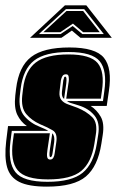

<svg xmlns="http://www.w3.org/2000/svg" viewBox="-31 -683 437 716"><path d="M144 13Q76 13 41 -4.5Q6 -22 -4.5 -59.5Q-15 -97 -8 -156L-1 -213H69Q46 -229 33.5 -255Q21 -281 26 -327L29 -352Q39 -435 85 -470.5Q131 -506 228 -506Q325 -506 356.5 -467.5Q388 -429 375 -343L367 -288H307Q330 -273 344.5 -248Q359 -223 352 -179L347 -147Q334 -63 289.5 -25Q245 13 144 13ZM146 -5Q236 -5 277 -38.5Q318 -72 330 -147L335 -179Q343 -226 321 -252.5Q299 -279 262 -290L246 -295Q238 -297 231 -299.5Q224 -302 219 -306H353L358 -343Q369 -420 341 -454.5Q313 -489 225 -489Q137 -489 96 -457Q55 -425 46 -352L43 -327Q37 -277 60 -250Q83 -223 120 -209Q125 -207 134 -203Q143 -199 149 -195H13L8 -156Q-2 -77 26.5 -41Q55 -5 146 -5ZM148 -14Q63 -14 35 -48Q7 -82 17 -156L21 -186H155L146 -125Q143 -107 145 -97Q147 -88 156 -88Q164 -88 168 -95Q172 -102 173 -112L179 -153Q184 -186 165.5 -197Q147 -208 118 -220Q87 -234 67 -257.5Q47 -281 52 -327L55 -352Q63 -420 102.5 -450Q142 -480 224 -480Q306 -480 333 -448Q360 -416 349 -343L345 -315H216L224 -371Q227 -386 225 -397Q224 -406 215 -406Q206 -406 202 -399.5Q198 -393 196 -383L191 -341Q189 -321 198 -310Q207 -299 223.5 -293.5Q240 -288 258 -281Q292 -267 313 -246Q334 -225 326 -179L321 -147Q310 -77 272 -45.5Q234 -14 148 -14ZM208 -314Q198 -322 200 -341L205 -383Q206 -387 208 -393Q208 -397 213 -397Q219 -397 216 -371ZM157 -97Q151 -97 155 -125L164 -186Q174 -176 171 -153L165 -112Q163 -97 157 -97ZM211 -663H291L386 -542H269L237 -569L198 -542H81ZM114 -556H195L240 -586L276 -556H356L283 -649H215ZM131 -563 217 -642H279L341 -563H279L241 -595L194 -563Z"/></svg>

Font: Alumni Sans Collegiate One
Style: Italic
Weight: 400
Italic angle: -8°
Designer: Robert E. Leuschke
Foundry: Robert E. Leuschke
Version: Version 1.100